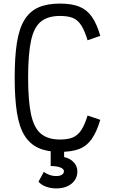

<svg xmlns="http://www.w3.org/2000/svg" viewBox="-20 -834 640 1072"><path d="M315 14Q243 14 194.5 -8Q146 -30 116.5 -78Q87 -126 74.5 -205.5Q62 -285 62 -401Q62 -517 74.5 -596Q87 -675 116.5 -723Q146 -771 194.5 -792.5Q243 -814 315 -814Q380 -814 422.5 -797Q465 -780 492.5 -741Q520 -702 540 -634L469 -609Q453 -662 434 -692Q415 -722 387.5 -733.5Q360 -745 315 -745Q248 -745 209 -714Q170 -683 153.5 -608Q137 -533 137 -401Q137 -270 153.5 -194.5Q170 -119 209 -87Q248 -55 315 -55Q360 -55 387.5 -67Q415 -79 434 -108Q453 -137 469 -189L540 -165Q520 -98 492.5 -58.5Q465 -19 423 -2.5Q381 14 315 14ZM294 218Q264 218 236.5 208Q209 198 195 180L225 125Q236 135 255 142Q274 149 294 149Q314 149 325.5 141.5Q337 134 337 122Q337 109 316.5 101Q296 93 263 93V-5H338V43Q371 50 391.5 72Q412 94 412 122Q412 165 379.5 191.5Q347 218 294 218Z"/></svg>

Font: Victor Mono Thin
Style: Regular
Weight: 400
Monospace: yes
Version: Version 1.561;gftools[0.9.30]